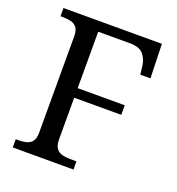

<svg xmlns="http://www.w3.org/2000/svg" viewBox="-130 -819 850 924"><g transform="rotate(20 295.0 -357.0)"><path d="M38 0V-42H51Q73 -42 91.5 -46.5Q110 -51 121.5 -65.5Q133 -80 133 -109V-604Q133 -634 121.5 -648.5Q110 -663 91.5 -667.5Q73 -672 51 -672H38V-714H542L547 -539H495L490 -582Q486 -616 465.5 -640Q445 -664 398 -664H234V-375H475V-326H234V-114Q234 -83 245 -67.5Q256 -52 275 -47Q294 -42 316 -42H349V0Z"/></g></svg>

Font: Noto Serif Malayalam
Style: Regular
Weight: 400
Designer: Indian type Foundry, Jelle Bosma, Monotype Design Team
Foundry: Monotype Imaging Inc.
Version: Version 2.103